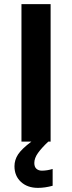

<svg xmlns="http://www.w3.org/2000/svg" viewBox="-20 -683 348 926"><path d="M83.5 0V-663.1H224.1V0ZM145.5 103Q145.5 122.1 155.8 131.1Q166 140.1 182.1 140.1Q207 140.1 233.9 131.8V212.9Q196.8 223.1 163.1 223.1Q112.3 223.1 81.1 194.3Q49.8 165.5 49.8 118.7Q49.8 88.4 67.1 61.8Q84.5 35.2 131.3 0H212.9Q181.2 29.8 163.3 54.7Q145.5 79.6 145.5 103Z"/></svg>

Font: Bpm'online Open Sans
Style: Bold
Weight: 700
Foundry: Ascender Corporation
Version: Version 1.10